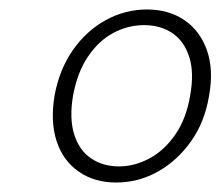

<svg xmlns="http://www.w3.org/2000/svg" viewBox="-20 -732 465 405"><path d="M225 -347Q179 -347 146 -370Q113 -393 99.5 -434Q86 -475 95 -530Q105 -585 133.5 -626Q162 -667 203 -689.5Q244 -712 290 -712Q336 -712 369 -689.5Q402 -667 416.5 -626Q431 -585 421 -530Q412 -475 383 -434Q354 -393 313 -370Q272 -347 225 -347ZM231 -381Q264 -381 295.5 -398Q327 -415 350 -448.5Q373 -482 381 -530Q390 -579 379 -612.5Q368 -646 343 -662.5Q318 -679 284 -679Q250 -679 219 -662.5Q188 -646 165.5 -612.5Q143 -579 134 -530Q126 -482 136.5 -448.5Q147 -415 172 -398Q197 -381 231 -381Z"/></svg>

Font: DM Sans 9pt ExtraLight
Style: Italic
Weight: 250
Italic angle: -10°
Version: Version 4.004;gftools[0.9.30]